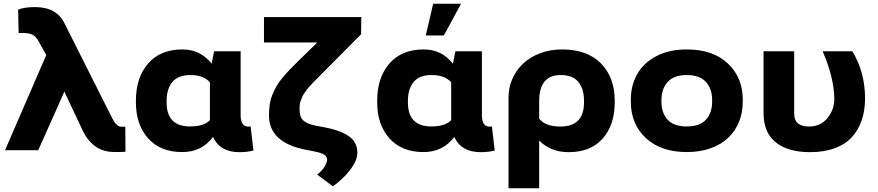

<svg xmlns="http://www.w3.org/2000/svg" viewBox="-20 -802 4685 1025"><path d="M6.8 0 227.1 -508.3 185.1 -583Q170.4 -608.9 152.3 -617.4Q134.3 -626 102.5 -626Q87.4 -626 79.6 -624.5L76.7 -750.5Q108.9 -764.2 166.5 -764.2Q281.7 -764.2 323.7 -678.7L571.3 -186.5Q572.3 -184.1 576.9 -175.5Q581.5 -167 583.5 -163.3Q585.4 -159.7 589.8 -152.3Q594.2 -145 597.9 -141.4Q601.6 -137.7 606.7 -133.3Q611.8 -128.9 617.2 -127.2Q622.6 -125.5 628.9 -125.5H648.9L649.9 7.8Q641.6 9.3 619.6 9.3H588.4Q475.6 9.3 419.9 -108.4L322.8 -314.5L321.8 -308.6L184.1 0Z M705.6 -254.9V-265.1Q705.6 -387.7 770.8 -462.9Q835.9 -538.1 954.1 -538.1Q1050.3 -538.1 1109.9 -461.9L1123 -528.3H1264.6V-187.5Q1264.6 -126 1305.2 -126Q1314.5 -126 1317.9 -127.4L1333 1.5Q1300.8 10.3 1257.3 10.3Q1154.3 10.3 1117.2 -70.8Q1056.6 9.8 953.1 9.8Q836.4 9.8 771 -63.2Q705.6 -136.2 705.6 -254.9ZM869.6 -265.1V-254.9Q869.6 -127 994.6 -127Q1068.4 -127 1100.6 -160.2V-362.3Q1067.4 -401.4 995.6 -401.4Q930.7 -401.4 900.1 -364Q869.6 -326.7 869.6 -265.1Z M1389.2 -710.9H1908.7L1907.7 -619.1L1698.2 -408.2Q1692.9 -402.8 1675.8 -385.5Q1658.7 -368.2 1653.8 -363.3Q1648.9 -358.4 1635.7 -344.2Q1622.6 -330.1 1618.7 -324.2Q1614.7 -318.4 1605.7 -305.9Q1596.7 -293.5 1593.8 -285.6Q1590.8 -277.8 1586.2 -266.1Q1581.5 -254.4 1580.3 -243.4Q1579.1 -232.4 1579.1 -219.7Q1579.1 -177.2 1599.1 -158.9Q1619.1 -140.6 1665 -131.3L1718.3 -121.1Q1800.3 -105 1844 -73.7Q1887.7 -42.5 1887.7 14.2Q1887.7 55.7 1847.2 107.4Q1806.6 159.2 1756.8 192.4L1673.3 129.9Q1699.2 110.4 1712.6 87.6Q1726.1 64.9 1726.1 52.2Q1727.1 34.7 1711.2 24.2Q1695.3 13.7 1655.8 5.9L1610.8 -2.9Q1416 -41.5 1416 -185.5Q1416 -218.3 1420.2 -245.8Q1424.3 -273.4 1435.3 -299.1Q1446.3 -324.7 1457.3 -344Q1468.3 -363.3 1489.7 -388.7Q1511.2 -414.1 1527.6 -431.2Q1543.9 -448.2 1574.7 -478.5L1673.8 -575.2H1389.2Z M1993.7 -254.9V-265.1Q1993.7 -387.7 2058.8 -462.9Q2124 -538.1 2242.2 -538.1Q2338.4 -538.1 2397.9 -461.9L2411.1 -528.3H2552.7V-187.5Q2552.7 -126 2593.3 -126Q2602.5 -126 2606 -127.4L2621.1 1.5Q2588.9 10.3 2545.4 10.3Q2442.4 10.3 2405.3 -70.8Q2344.7 9.8 2241.2 9.8Q2124.5 9.8 2059.1 -63.2Q1993.7 -136.2 1993.7 -254.9ZM2157.7 -265.1V-254.9Q2157.7 -127 2282.7 -127Q2356.4 -127 2388.7 -160.2V-362.3Q2355.5 -401.4 2283.7 -401.4Q2218.8 -401.4 2188.2 -364Q2157.7 -326.7 2157.7 -265.1ZM2252.9 -612.8 2292.5 -782.2H2441.4L2349.6 -612.8Z M2858.4 203.1H2694.8V-283.2Q2694.8 -334.5 2715.3 -381.1Q2735.8 -427.7 2772.5 -462.4Q2809.1 -497.1 2863 -517.6Q2917 -538.1 2980 -538.1Q3115.2 -538.1 3188.5 -463.1Q3261.7 -388.2 3261.7 -265.1V-254.9Q3261.7 -135.3 3197.5 -62.5Q3133.3 10.3 3016.6 10.3Q2919.4 10.3 2858.4 -51.8ZM2858.4 -262.2V-168.5Q2891.6 -126.5 2971.7 -126.5Q3097.7 -126.5 3097.7 -254.9V-265.1Q3097.7 -327.1 3067.9 -364.3Q3038.1 -401.4 2972.7 -401.4Q2858.4 -401.4 2858.4 -262.2Z M3347.7 -258.8V-269Q3347.7 -346.7 3382.3 -407.2Q3417 -467.8 3485.1 -502.9Q3553.2 -538.1 3646 -538.1Q3786.1 -538.1 3865.7 -463.1Q3945.3 -388.2 3945.3 -269V-258.8Q3945.3 -200.7 3925.3 -151.6Q3905.3 -102.5 3867.9 -66.7Q3830.6 -30.8 3773.7 -10.5Q3716.8 9.8 3647 9.8Q3507.8 9.8 3427.7 -65.2Q3347.7 -140.1 3347.7 -258.8ZM3511.2 -269V-258.8Q3511.2 -198.7 3544.2 -162.8Q3577.1 -127 3647 -127Q3715.8 -127 3748.8 -163.1Q3781.7 -199.2 3781.7 -258.8V-269Q3781.7 -327.6 3748.5 -364.5Q3715.3 -401.4 3646 -401.4Q3577.6 -401.4 3544.4 -364.5Q3511.2 -327.6 3511.2 -269Z M4304.7 10.3Q4187.5 10.3 4121.8 -41.7Q4056.2 -93.8 4056.2 -199.2V-528.3H4219.7V-198.2Q4219.7 -158.7 4240.7 -142.6Q4261.7 -126.5 4298.8 -126.5Q4360.4 -126.5 4397.2 -171.4Q4434.1 -216.3 4434.1 -276.4Q4431.6 -391.1 4371.6 -528.3H4530.3Q4598.1 -416.5 4598.1 -276.4Q4598.1 -212.9 4580.8 -161.4Q4563.5 -109.9 4528.8 -71Q4494.1 -32.2 4437 -11Q4379.9 10.3 4304.7 10.3Z"/></svg>

Font: Bert Sans Black
Style: Regular
Weight: 900
Designer: Christian Robertson, Adam Twardoch, & Cristiano Sobral
Foundry: Google
Version: Version 12.135;January 10, 2020;FontCreator 12.0.0.2547 64-b